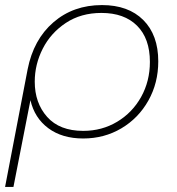

<svg xmlns="http://www.w3.org/2000/svg" viewBox="-22 -543 698 757"><path d="M602 -301Q602 -216 563 -146.5Q524 -77 456.5 -37Q389 3 306 3Q223 3 168.5 -37.5Q114 -78 98 -148L31 194H-2L87 -270Q110 -387 188.5 -455Q267 -523 380 -523Q484 -523 543 -464Q602 -405 602 -301ZM569 -299Q569 -391 518.5 -441.5Q468 -492 378 -492Q297 -492 237.5 -452.5Q178 -413 146.5 -351Q115 -289 115 -221Q115 -137 164 -82Q213 -27 306 -27Q380 -27 440 -63Q500 -99 534.5 -161Q569 -223 569 -299Z"/></svg>

Font: Montserrat Alternates ExLight
Style: Italic
Weight: 275
Italic angle: -11.3°
Designer: Julieta Ulanovsky
Foundry: Julieta Ulanovsky
Version: Version 7.200